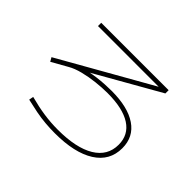

<svg xmlns="http://www.w3.org/2000/svg" viewBox="-146 -986 1291 1291"><g transform="rotate(45 500.0 -340.0)"><path d="M480 33Q434 33 388.5 29Q343 25 296.5 16Q250 7 199 -5L205 -37Q280 -17 345.5 -7.5Q411 2 478 2Q652 2 745.5 -54.5Q839 -111 839 -216Q839 -310 762.5 -359.5Q686 -409 541 -409Q489 -409 431 -402.5Q373 -396 320 -382.5Q267 -369 231 -348L119 -285L103 -313L787 -701L790 -682H176V-713H817V-682L295 -385L281 -402Q311 -411 345 -418.5Q379 -426 414.5 -430.5Q450 -435 484.5 -437Q519 -439 549 -439Q704 -439 788.5 -381.5Q873 -324 873 -217Q873 -97 770 -32Q667 33 480 33Z"/></g></svg>

Font: M PLUS 1 Thin ExtraLight
Style: Regular
Weight: 250
Version: Version 1.001